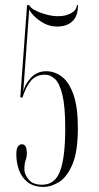

<svg xmlns="http://www.w3.org/2000/svg" viewBox="-20 -720 389 752"><path d="M150.5 12Q112.5 12 89 -6Q65.5 -24 54.8 -53Q44 -82 44 -115Q44 -137.5 50.2 -146.2Q56.5 -155 66 -155Q85 -155 85 -120Q85 -104 80.2 -92Q75.5 -80 75.5 -56Q75.5 -38 91.8 -17.2Q108 3.5 145 3.5Q195.5 3.5 215.5 -50.2Q235.5 -104 235.5 -217Q235.5 -302.5 224.5 -348Q213.5 -393.5 195.5 -410.5Q177.5 -427.5 156.5 -427.5Q120.5 -427.5 100.2 -402.5Q80 -377.5 68 -337.5L59.5 -339L86 -700H94.5Q98 -690 117 -680Q136 -670 161 -663.2Q186 -656.5 207.5 -656.5Q238 -656.5 259.2 -668.8Q280.5 -681 281 -700H285.5Q285.5 -657 263.5 -636.5Q241.5 -616 203.5 -616Q175.5 -616 151.8 -629Q128 -642 112.5 -658.2Q97 -674.5 94.5 -683.5L71 -359Q76 -387.5 100 -414.2Q124 -441 161 -441Q194 -441 222.2 -419.8Q250.5 -398.5 267.8 -349.5Q285 -300.5 285 -218Q285 -126.5 263.8 -76.5Q242.5 -26.5 211.5 -7.2Q180.5 12 150.5 12Z"/></svg>

Font: Imbue 100pt ExtraLight
Style: Regular
Weight: 200
Designer: Tyler Finck
Foundry: Etcetera Type Company
Version: Version 1.102; ttfautohint (v1.8.3)